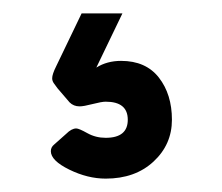

<svg xmlns="http://www.w3.org/2000/svg" viewBox="-20 -47 332 287"><path d="M124 54Q140 44 161 44Q198 44 217.5 69Q237 94 237 132Q237 169 209.5 194.5Q182 220 138 220Q111 220 83.5 206.5Q56 193 56 179Q56 173 61 169L79 153Q87 145 94 145Q98 145 110.5 152Q123 159 138 159Q171 159 171 132Q171 105 138 105Q132 105 118.5 108.5Q105 112 99 112Q90 112 84 106L66 85Q63 81 60.5 77.5Q58 74 58 70Q58 64 64 52L102 -27H163Z"/></svg>

Font: Hezaedrus
Style: Bold
Weight: 700
Designer: Hubert & Fischer
Foundry: Hubert & Fischer
Version: Version 1.10;September 3, 2019;FontCreator 11.5.0.2425 64-bi